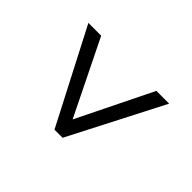

<svg xmlns="http://www.w3.org/2000/svg" viewBox="-122 -739 913 913"><g transform="rotate(-45 334.0 -282.5)"><path d="M554.5 -10.5 81.5 -254V-308.5L554.5 -553.5V-467.5L177 -282L554.5 -96.5Z"/></g></svg>

Font: Merriweather 28pt Medium
Style: Regular
Weight: 500
Version: Version 2.100